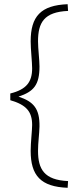

<svg xmlns="http://www.w3.org/2000/svg" viewBox="-20 -771 386 914"><path d="M168 -169C169 -253 141 -287 68 -311C141 -335 168 -367 168 -455C168 -484 161 -541 161 -574C161 -664 190 -714 304 -719L302 -751C174 -746 126 -693 126 -574C126 -537 133 -474 133 -446C133 -381 106 -345 29 -326V-294C105 -272 133 -240 133 -176C133 -151 126 -92 126 -53C126 65 174 118 302 123L304 91C190 86 161 34 161 -53C161 -92 167 -130 168 -169Z"/></svg>

Font: RazerF5 Thin
Style: Regular
Weight: 250
Foundry: Razer Inc.
Version: Version 2